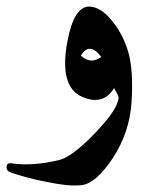

<svg xmlns="http://www.w3.org/2000/svg" viewBox="-76 -330 496 584"><path d="M129 -204Q149 -311 196 -310Q232 -309 267 -264Q301 -221 316 -165Q330 -110 324 -18Q318 73 267 151Q215 229 172 233Q137 238 64 223Q29 216 1.5 208.5Q-26 201 -45 194Q-57 189 -56 177Q-55 164 -39 167Q23 176 103 157Q142 148 209 79Q243 44 262.5 16.5Q282 -11 285 -33Q284 -38 280 -45.5Q276 -53 271 -62Q238 -8 175 -35Q103 -65 129 -204ZM232 -157Q196 -204 170 -161Q200 -133 232 -157Z"/></svg>

Font: Amiri
Style: Bold Italic
Weight: 700
Italic angle: 10°
Designer: Khaled Hosny
Version: Version 0.113